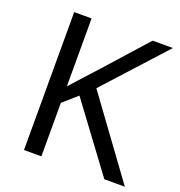

<svg xmlns="http://www.w3.org/2000/svg" viewBox="-129 -824 877 934"><g transform="rotate(20 309.5 -357.0)"><path d="M619 0H513L260 -341L187 -277V0H97V-714H187V-362Q217 -396 248 -430Q279 -464 310 -498L503 -714H608L325 -403Z"/></g></svg>

Font: Noto Sans
Style: Regular
Weight: 400
Designer: Monotype Design Team
Foundry: Monotype Imaging Inc.
Version: Version 1.902